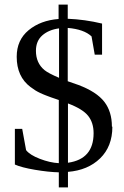

<svg xmlns="http://www.w3.org/2000/svg" viewBox="-20 -742 540 839"><path d="M469 -189 471 -188Q471 -102 417.5 -50Q364 2 277 9V77H237V11Q192 10 133 0Q74 -10 45 -23V-179H77L94 -86Q110 -65 154 -48Q198 -31 237 -29V-305Q231 -307 219.5 -311Q208 -315 203.5 -316.5Q199 -318 190 -321.5Q181 -325 177 -326.5Q173 -328 166 -331Q159 -334 155 -336Q151 -338 145 -341Q139 -344 134.5 -347Q130 -350 124.5 -354Q119 -358 113 -362Q53 -407 53 -494Q53 -567 105 -610Q157 -653 236 -659V-722H276V-660Q351 -657 426 -639V-503H394L380 -583Q347 -614 276 -620V-387L322 -371Q402 -341 436 -297Q469 -254 469 -189ZM277 -31H278Q389 -47 389 -160Q389 -206 365 -236Q341 -266 277 -290ZM238 -618Q193 -612 165 -587.5Q137 -563 137 -520Q137 -467 174 -436Q191 -422 238 -402Z"/></svg>

Font: Libra Serif Modern
Style: Regular
Weight: 400
Designer: Stefan Peev, Context Ltd
Foundry: Stefan Peev, Context Ltd
Version: Version 1.000